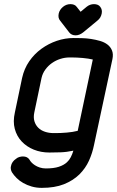

<svg xmlns="http://www.w3.org/2000/svg" viewBox="-20 -739 566 929"><path d="M271 -639Q265 -646 263.5 -654.5Q262 -663 264 -673Q268 -692 285 -706Q301 -719 321 -719Q330 -719 338 -716Q346 -713 351 -706L370 -682L399 -706Q415 -719 435 -719Q444 -719 452 -716Q460 -713 465 -706Q476 -692 472 -673Q470 -663 465 -654.5Q460 -646 451 -639L382 -582Q364 -568 346 -568Q326 -568 315 -582ZM356 -106 429 -451Q408 -456 380 -458.5Q352 -461 328 -461H316Q294 -461 272 -454Q250 -447 231.5 -434Q213 -421 199.5 -402.5Q186 -384 181 -362L146 -195Q141 -171 146.5 -152.5Q152 -134 165 -121Q178 -108 197.5 -101.5Q217 -95 239 -95H249Q274 -95 303.5 -97.5Q333 -100 356 -106ZM435 -38Q427 2 410.5 38.5Q394 75 364 105Q333 135 289 152.5Q245 170 182 170Q156 170 133.5 163.5Q111 157 92.5 146.5Q74 136 60.5 122.5Q47 109 38 95Q34 88 32.5 80Q31 72 33 65Q37 43 58 29Q65 23 74 20.5Q83 18 91 18Q113 18 123 34Q126 40 132.5 47Q139 54 149 60.5Q159 67 172.5 71.5Q186 76 202 76Q240 76 264.5 68Q289 60 304 46Q315 36 322.5 21.5Q330 7 335 -10Q303 -3 272.5 -2Q242 -1 219 -1Q178 -1 143.5 -15Q109 -29 85 -54.5Q61 -80 51.5 -115.5Q42 -151 52 -195L87 -362Q97 -407 121.5 -442.5Q146 -478 180.5 -503Q215 -528 255 -541.5Q295 -555 336 -555Q353 -555 375.5 -554.5Q398 -554 420.5 -550.5Q443 -547 464 -541Q485 -535 500 -523.5Q515 -512 522 -494.5Q529 -477 524 -453Z"/></svg>

Font: VDS
Style: Italic
Weight: 400
Designer: artmaker
Foundry: artmaker
Version: Version 1.000 2009 initial release